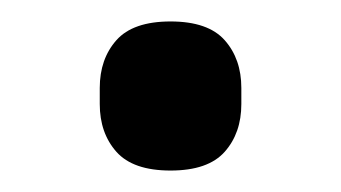

<svg xmlns="http://www.w3.org/2000/svg" viewBox="-20 -147 318 179"><path d="M139 12Q104 12 88.5 -5.5Q73 -23 73 -50V-65Q73 -92 88.5 -109.5Q104 -127 139 -127Q174 -127 189.5 -109.5Q205 -92 205 -65V-50Q205 -23 189.5 -5.5Q174 12 139 12Z"/></svg>

Font: IBM Plex Sans Arabic Text
Style: Regular
Weight: 450
Designer: Mike Abbink, Paul van der Laan, Pieter van Rosmalen, Wael Morcos, Khajak Apelian
Foundry: Bold Monday
Version: Version 1.2